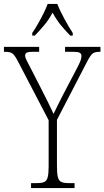

<svg xmlns="http://www.w3.org/2000/svg" viewBox="-28 -951 528 971"><path d="M129 0V-25H159Q183 -25 195.5 -30.5Q208 -36 213 -54Q218 -72 218 -109V-343L61 -644Q45 -674 33.5 -681.5Q22 -689 -2 -689H-8V-714H170V-689H140Q113 -689 106 -684Q99 -679 99 -670Q99 -661 105.5 -648Q112 -635 121 -618L183 -497Q216 -433 243 -375Q250 -391 262 -414.5Q274 -438 290 -470L367 -617Q377 -637 380.5 -648Q384 -659 384 -668Q384 -679 375.5 -684Q367 -689 341 -689H301V-714H480V-689H475Q453 -689 441.5 -681Q430 -673 413 -640L260 -345V-110Q260 -72 265 -54Q270 -36 283 -30.5Q296 -25 319 -25H349V0ZM135 -784Q148 -803 163 -829Q178 -855 191.5 -882Q205 -909 213 -931H262Q275 -897 298 -855Q321 -813 340 -784V-771H327Q298 -801 277.5 -826.5Q257 -852 238 -887Q219 -852 198 -826.5Q177 -801 148 -771H135Z"/></svg>

Font: Noto Serif Bengali Condensed ExtraLight
Style: Regular
Weight: 200
Width: 3
Designer: Juan Bruce, Universal Thirst, Indian Type Foundry and the Monotype Design Team.
Foundry: Monotype Imaging Inc.
Version: Version 2.003; ttfautohint (v1.8.4.7-5d5b)